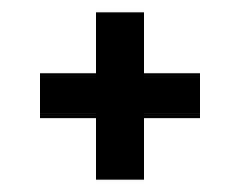

<svg xmlns="http://www.w3.org/2000/svg" viewBox="-20 -459 390 312"><path d="M136 -167V-439H214V-167ZM45 -267V-340H305V-267Z"/></svg>

Font: Bricolage Grotesque 24pt Condensed
Style: Regular
Weight: 400
Width: 3
Designer: Mathieu Triay
Foundry: Atelier Triay
Version: Version 1.001;gftools[0.9.33.dev8+g029e19f]